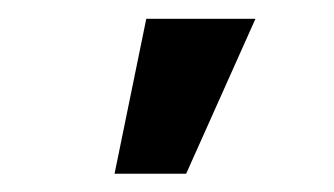

<svg xmlns="http://www.w3.org/2000/svg" viewBox="-20 -802 360 207"><path d="M103.5 -614.7 137.7 -781.7H255.4L180.7 -614.7Z"/></svg>

Font: Roboto SemiCondensed SemiBold
Style: Regular
Weight: 600
Width: 4
Designer: Christian Robertson
Foundry: Google
Version: Version 3.009; 2024